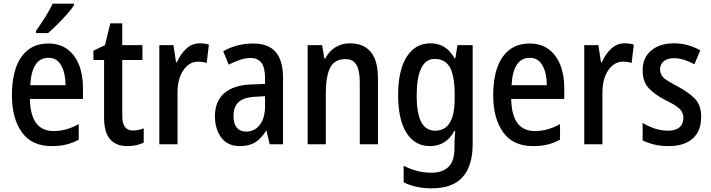

<svg xmlns="http://www.w3.org/2000/svg" viewBox="-20 -786 3874 1046"><path d="M243 -549Q304 -549 346 -518.5Q388 -488 410 -433.5Q432 -379 432 -308V-247H143Q146 -72 272 -72Q342 -72 409 -110V-25Q376 -7 340.5 1.5Q305 10 262 10Q153 10 99 -65.5Q45 -141 45 -266Q45 -403 96.5 -476Q148 -549 243 -549ZM244 -471Q153 -471 145 -322H337Q337 -386 314 -428.5Q291 -471 244 -471ZM383 -757Q370 -737 345 -708.5Q320 -680 292 -652.5Q264 -625 242 -606H176V-618Q202 -654 226.5 -693Q251 -732 267 -766H383Z M703 -75Q718 -75 733.5 -78Q749 -81 763 -87V-9Q745 0 722.5 5Q700 10 674 10Q613 10 580 -27Q547 -64 547 -147V-459H489V-510L552 -540L581 -659H646V-540H756V-459H646V-155Q646 -75 703 -75Z M1068 -550Q1094 -550 1118 -543L1106 -443Q1086 -450 1059 -450Q1011 -450 979 -403.5Q947 -357 947 -281V0H848V-540H925L939 -447H944Q963 -491 994.5 -520.5Q1026 -550 1068 -550Z M1360 -549Q1443 -549 1482.5 -502Q1522 -455 1522 -363V0H1449L1432 -74H1430Q1404 -32 1371 -11Q1338 10 1287 10Q1220 10 1185.5 -36.5Q1151 -83 1151 -153Q1151 -234 1202 -278.5Q1253 -323 1352 -326L1424 -329V-360Q1424 -417 1404.5 -443.5Q1385 -470 1345 -470Q1317 -470 1287.5 -460Q1258 -450 1226 -434L1196 -507Q1231 -527 1272.5 -538Q1314 -549 1360 -549ZM1371 -259Q1308 -256 1280 -230Q1252 -204 1252 -156Q1252 -111 1270.5 -90Q1289 -69 1321 -69Q1367 -69 1395.5 -106Q1424 -143 1424 -210V-262Z M1886 -550Q1961 -550 2000 -503Q2039 -456 2039 -360V0H1940V-339Q1940 -401 1922 -432.5Q1904 -464 1862 -464Q1803 -464 1779 -418Q1755 -372 1755 -273V0H1656V-540H1735L1747 -467H1752Q1772 -507 1807.5 -528.5Q1843 -550 1886 -550Z M2325 -550Q2368 -550 2400 -530.5Q2432 -511 2456 -469H2461L2472 -540H2555V0Q2555 116 2501 178Q2447 240 2331 240Q2244 240 2179 207V117Q2253 155 2330 155Q2391 155 2423.5 123Q2456 91 2456 20V5Q2456 -11 2457 -32.5Q2458 -54 2460 -73H2456Q2410 10 2323 10Q2241 10 2195 -61.5Q2149 -133 2149 -268Q2149 -404 2196 -477Q2243 -550 2325 -550ZM2348 -465Q2299 -465 2274.5 -414Q2250 -363 2250 -266Q2250 -168 2275 -121Q2300 -74 2351 -74Q2457 -74 2457 -247V-272Q2457 -373 2431 -419Q2405 -465 2348 -465Z M2865 -549Q2926 -549 2968 -518.5Q3010 -488 3032 -433.5Q3054 -379 3054 -308V-247H2765Q2768 -72 2894 -72Q2964 -72 3031 -110V-25Q2998 -7 2962.5 1.5Q2927 10 2884 10Q2775 10 2721 -65.5Q2667 -141 2667 -266Q2667 -403 2718.5 -476Q2770 -549 2865 -549ZM2866 -471Q2775 -471 2767 -322H2959Q2959 -386 2936 -428.5Q2913 -471 2866 -471Z M3383 -550Q3409 -550 3433 -543L3421 -443Q3401 -450 3374 -450Q3326 -450 3294 -403.5Q3262 -357 3262 -281V0H3163V-540H3240L3254 -447H3259Q3278 -491 3309.5 -520.5Q3341 -550 3383 -550Z M3800 -150Q3800 -72 3753.5 -31Q3707 10 3623 10Q3580 10 3544.5 1.5Q3509 -7 3481 -21V-117Q3508 -99 3545 -86.5Q3582 -74 3619 -74Q3661 -74 3682 -92.5Q3703 -111 3703 -144Q3703 -172 3683 -192.5Q3663 -213 3606 -240Q3548 -270 3514.5 -305.5Q3481 -341 3481 -404Q3481 -472 3528 -511Q3575 -550 3651 -550Q3692 -550 3727 -540Q3762 -530 3795 -512L3763 -436Q3737 -450 3709 -459.5Q3681 -469 3652 -469Q3616 -469 3596 -452.5Q3576 -436 3576 -408Q3576 -379 3597 -361Q3618 -343 3674 -314Q3732 -283 3766 -248Q3800 -213 3800 -150Z"/></svg>

Font: Noto Sans Lao UI Cond Med
Style: Regular
Weight: 500
Width: 3
Designer: Monotype Design Team
Foundry: Monotype Imaging Inc.
Version: Version 2.000; ttfautohint (v1.8.4.7-5d5b)